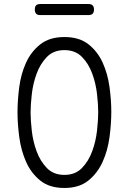

<svg xmlns="http://www.w3.org/2000/svg" viewBox="-20 -924 640 954"><path d="M300 -55Q354 -55 387 -89Q420 -123 438 -172Q456 -221 462 -274.5Q468 -328 468 -367Q468 -405 462 -457.5Q456 -510 438 -559Q420 -608 387 -641.5Q354 -675 300 -675Q246 -675 213 -641Q180 -607 162 -558Q144 -509 138 -456Q132 -403 132 -365Q132 -327 138 -274Q144 -221 162 -172Q180 -123 213 -89Q246 -55 300 -55ZM300 10Q226 10 180.5 -26.5Q135 -63 110 -119Q85 -175 76 -241Q67 -307 67 -367Q67 -425 75.5 -490.5Q84 -556 109 -611.5Q134 -667 180 -703.5Q226 -740 300 -740Q374 -740 419.5 -704Q465 -668 490 -613Q515 -558 524 -492.5Q533 -427 533 -369Q533 -308 524 -241.5Q515 -175 489.5 -119Q464 -63 418.5 -26.5Q373 10 300 10ZM180 -849Q166 -849 159.5 -856Q153 -863 153 -877Q153 -891 159.5 -897.5Q166 -904 180 -904H420Q434 -904 440.5 -897Q447 -890 447 -877Q447 -863 440.5 -856Q434 -849 420 -849Z"/></svg>

Font: Maple Mono NL ExtraLight
Style: Regular
Weight: 275
Monospace: yes
Designer: subframe7536
Version: Version 7.000